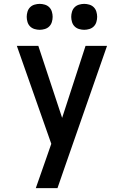

<svg xmlns="http://www.w3.org/2000/svg" viewBox="-20 -757 640 992"><path d="M165 215Q179 175 193 135Q207 95 221 55L245 -14L67 -520H178L301 -148L422 -520H533L314 108L277 215ZM415 -603Q402 -603 388.5 -607Q375 -611 365.5 -620.5Q356 -630 352 -643.5Q348 -657 348 -670Q348 -683 352 -696.5Q356 -710 365.5 -719.5Q375 -729 388.5 -733Q402 -737 415 -737Q428 -737 441.5 -733Q455 -729 464.5 -719.5Q474 -710 478 -696.5Q482 -683 482 -670Q482 -657 478 -643.5Q474 -630 464.5 -620.5Q455 -611 441.5 -607Q428 -603 415 -603ZM185 -603Q172 -603 158.5 -607Q145 -611 135.5 -620.5Q126 -630 122 -643.5Q118 -657 118 -670Q118 -683 122 -696.5Q126 -710 135.5 -719.5Q145 -729 158.5 -733Q172 -737 185 -737Q198 -737 211.5 -733Q225 -729 234.5 -719.5Q244 -710 248 -696.5Q252 -683 252 -670Q252 -657 248 -643.5Q244 -630 234.5 -620.5Q225 -611 211.5 -607Q198 -603 185 -603Z"/></svg>

Font: Iosevka Aile Semibold
Style: Regular
Weight: 600
Designer: Belleve Invis
Foundry: Belleve Invis
Version: Version 31.1.0; ttfautohint (v1.8.4)